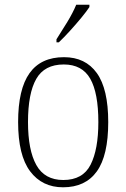

<svg xmlns="http://www.w3.org/2000/svg" viewBox="-20 -786 537 816"><path d="M248 10Q159 10 108 -58Q57 -126 57 -267Q57 -407 105.5 -475Q154 -543 252 -543Q343 -543 391.5 -475.5Q440 -408 440 -267Q440 -125 391.5 -57.5Q343 10 248 10ZM249 -21Q332 -21 365 -86Q398 -151 398 -267Q398 -391 363.5 -451.5Q329 -512 251 -512Q169 -512 134 -450.5Q99 -389 99 -267Q99 -148 134.5 -84.5Q170 -21 249 -21ZM220 -619Q242 -653 266 -692.5Q290 -732 304 -766H360V-756Q349 -739 326 -711Q303 -683 277 -654.5Q251 -626 230 -606H220Z"/></svg>

Font: Noto Serif Lao SemiCondensed ExtraLight
Style: Regular
Weight: 200
Width: 4
Designer: Monotype Design Team
Foundry: Monotype Imaging Inc.
Version: Version 2.003; ttfautohint (v1.8.4.7-5d5b)